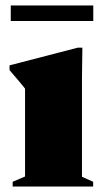

<svg xmlns="http://www.w3.org/2000/svg" viewBox="-20 -685 380 705"><path d="M282.5 -510 281 -399.5V-36L322 -17.5V0H26.5V-17.5L72 -37V-359.5Q65.5 -368 57.8 -377.2Q50 -386.5 39.8 -398.5Q29.5 -410.5 15 -427.5V-445L265.5 -510ZM19.5 -608V-665H322.5V-608Z"/></svg>

Font: Newsreader 60pt ExtraBold
Style: Regular
Weight: 800
Designer: Hugues Gentile
Foundry: Production Type
Version: Version 1.003